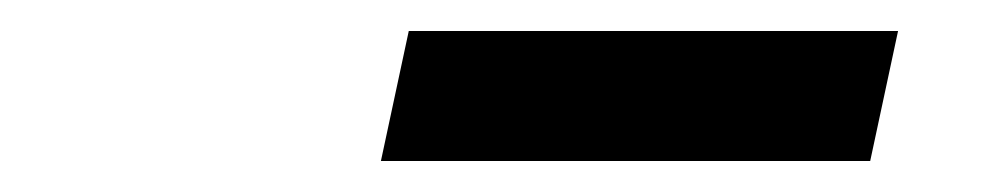

<svg xmlns="http://www.w3.org/2000/svg" viewBox="-20 -809 640 124"><path d="M226 -705 244 -789H560L542 -705Z"/></svg>

Font: Victor Mono Thin SemiBold
Style: Italic
Weight: 600
Italic angle: -12°
Monospace: yes
Version: Version 1.561;gftools[0.9.30]